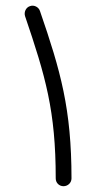

<svg xmlns="http://www.w3.org/2000/svg" viewBox="-20 -619 333 666"><path d="M84 -597.7C69.8 -593.3 62.5 -577.1 66.9 -563C137.7 -354.5 173.3 -234.9 173.3 0C173.3 15.1 185.1 26.9 200.2 26.9C215.3 26.9 228 15.1 228 0C228 -240.7 190.4 -372.6 118.7 -580.6C114.3 -594.7 97.7 -603 84 -597.7Z"/></svg>

Font: Mikhak Light
Style: Regular
Weight: 300
Designer: Amin Abedi
Version: Version 3.2